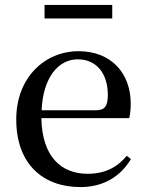

<svg xmlns="http://www.w3.org/2000/svg" viewBox="-20 -745 594 780"><path d="M161 -670H436V-725H161ZM307 15C399 15 469 -27 512 -99L495 -112C456 -65 406 -39 336 -39C229 -39 151 -108 148 -265H505C509 -281 511 -301 511 -325C511 -445 434 -537 299 -537C164 -537 46 -432 46 -260C46 -78 155 15 307 15ZM149 -297C155 -432 218 -504 296 -504C372 -504 418 -446 418 -360C418 -316 407 -297 370 -297Z"/></svg>

Font: Noto Serif KR Medium
Style: Regular
Weight: 500
Designer: Ryoko NISHIZUKA 西塚涼子 (kana & ideographs); Frank Grießhammer (Latin, Greek & Cyrillic); Wenlong ZHANG 张文龙 (bopomofo); San
Foundry: Adobe
Version: Version 2.001;hotconv 1.1.0;makeotfexe 2.6.0